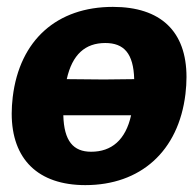

<svg xmlns="http://www.w3.org/2000/svg" viewBox="-20 -529 567 558"><path d="M308 -509C146 -509 37 -413 17 -247C15 -230 14 -214 14 -199C14 -66 91 9 228 9C388 9 499 -89 519 -256C521 -273 522 -290 522 -305C522 -438 447 -509 308 -509ZM286 -404C340 -404 368 -374 370 -299L282 -298L174 -299C190 -371 228 -404 286 -404ZM245 -88C193 -88 166 -119 164 -194H361C345 -122 304 -88 245 -88Z"/></svg>

Font: Alegreya SC Black
Style: Italic
Weight: 900
Italic angle: -7°
Designer: Juan Pablo del Peral
Foundry: Huerta Tipografica
Version: Version 2.007;PS 002.007;hotconv 1.0.88;makeotf.lib2.5.64775